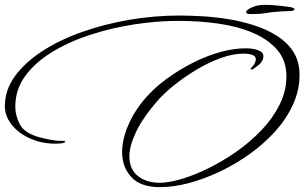

<svg xmlns="http://www.w3.org/2000/svg" viewBox="-26 -721 1254 791"><path d="M633 50Q553 50 515 8.5Q477 -33 477 -94Q477 -154 510.5 -223Q544 -292 607 -352Q639 -382 683 -412Q727 -442 778 -467Q829 -492 883 -507Q937 -522 988 -522Q1013 -522 1036 -514.5Q1059 -507 1059 -489Q1059 -483 1058 -480Q1053 -464 1040.5 -454Q1028 -444 1014 -435Q1013 -434 1008.5 -435Q1004 -436 1008 -440L1020 -454Q1028 -468 1028 -477Q1028 -500 977 -500Q934 -500 884 -482Q834 -464 784.5 -434.5Q735 -405 692.5 -371Q650 -337 622 -305Q561 -234 534 -176.5Q507 -119 507 -77Q507 -24 542 4Q577 32 632 32Q669 32 721.5 16.5Q774 1 833 -28Q892 -57 949 -97Q1006 -137 1052 -185.5Q1098 -234 1126 -290Q1154 -346 1154 -406Q1154 -471 1117 -514.5Q1080 -558 1017.5 -585Q955 -612 875.5 -623.5Q796 -635 710 -635Q621 -635 527 -620.5Q433 -606 345.5 -577.5Q258 -549 188.5 -506.5Q119 -464 78 -408Q37 -352 37 -282Q37 -245 55 -210Q73 -175 128 -158Q148 -152 178 -146Q208 -140 224 -141H228Q243 -141 243 -137Q243 -134 231 -131Q224 -130 216.5 -129.5Q209 -129 201 -129Q170 -129 136 -137Q69 -156 31.5 -196.5Q-6 -237 -6 -283Q-6 -350 35.5 -407Q77 -464 148.5 -510.5Q220 -557 312.5 -589.5Q405 -622 507.5 -639.5Q610 -657 712 -657Q754 -657 807 -654Q860 -651 915.5 -642Q971 -633 1023 -616Q1075 -599 1117 -572Q1159 -545 1183.5 -506Q1208 -467 1208 -412Q1208 -349 1181 -290Q1154 -231 1107.5 -179.5Q1061 -128 1002 -86Q943 -44 878.5 -13.5Q814 17 751 33.5Q688 50 633 50ZM1008 -663Q988 -663 988 -670Q988 -683 1023 -695Q1040 -701 1068 -701Q1085 -701 1108.5 -699Q1132 -697 1161 -693Q1187 -690 1187 -683Q1187 -675 1161 -675Q1143 -675 1107 -672Q1092 -671 1068.5 -667Q1045 -663 1013 -663Z"/></svg>

Font: WindSong
Style: Regular
Weight: 400
Designer: Robert E. Leuschke
Foundry: Robert E. Leuschke
Version: Version 1.010; ttfautohint (v1.8.3)